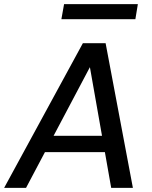

<svg xmlns="http://www.w3.org/2000/svg" viewBox="-37 -909 735 929"><path d="M-17 0 364 -700H474L606 0H501L398 -584L89 0ZM116 -173 156 -252H513L526 -173ZM260 -816 273 -889H630L618 -816Z"/></svg>

Font: DM Sans 16pt Medium
Style: Italic
Weight: 500
Italic angle: -10°
Version: Version 4.004;gftools[0.9.30]